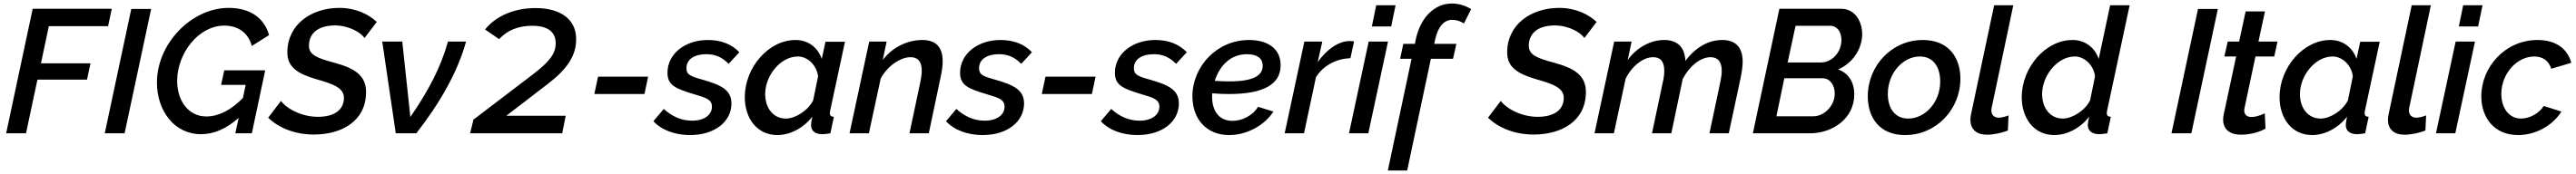

<svg xmlns="http://www.w3.org/2000/svg" viewBox="-20 -760 14656 992"><path d="M166 -710 15 0H128L193 -306H475L495 -399H213L258 -611H595L616 -710Z M727 -709 576 0H689L840 -709Z M1238 -276H1378L1362 -201C1292 -130 1222 -96 1154 -96C1052 -96 988 -186 988 -299C988 -457 1111 -614 1256 -614C1333 -614 1392 -575 1413 -498L1511 -560C1485 -653 1409 -715 1281 -715C1070 -715 873 -512 873 -290C873 -129 971 5 1124 5C1197 5 1267 -25 1338 -88L1319 0H1413L1489 -359H1256Z M1506 -89C1570 -27 1664 7 1766 7C1921 7 2063 -67 2063 -236C2063 -334 1991 -373 1880 -403C1788 -428 1738 -446 1738 -499C1738 -567 1786 -615 1887 -615C1967 -615 2037 -572 2054 -543L2124 -635C2076 -680 2003 -715 1911 -715C1752 -715 1615 -621 1615 -461C1615 -378 1673 -340 1778 -309C1874 -282 1937 -260 1937 -202C1937 -135 1884 -94 1789 -94C1686 -94 1601 -150 1579 -185Z M2155 -523 2232 0H2349C2484 -174 2584 -349 2632 -523H2529C2488 -375 2417 -241 2315 -93L2269 -523Z M3258 -525C3265 -642 3178 -714 3028 -714C2907 -714 2803 -670 2740 -592L2820 -537C2868 -588 2929 -613 3009 -613C3098 -613 3144 -577 3142 -509C3140 -453 3107 -409 3015 -338L2674 -78L2655 0H3179L3199 -100H2861L3099 -283C3205 -364 3255 -440 3258 -525Z M3362 -224H3647L3668 -323H3383Z M3698 -69C3744 -18 3822 10 3906 10C4049 10 4142 -68 4142 -170C4142 -246 4086 -275 3977 -306C3909 -325 3886 -334 3886 -371C3886 -424 3934 -451 3999 -451C4049 -451 4088 -435 4126 -396L4187 -462C4145 -507 4085 -532 4008 -532C3879 -532 3778 -454 3778 -345C3778 -274 3824 -255 3926 -224C3997 -203 4031 -193 4031 -152C4031 -104 3986 -72 3918 -72C3860 -72 3806 -94 3757 -139Z M4218 -206C4218 -86 4287 10 4404 10C4473 10 4551 -28 4602 -95C4597 -72 4595 -57 4595 -47C4595 -14 4618 5 4660 5C4671 5 4686 3 4705 0L4725 -94C4709 -95 4702 -101 4702 -115C4702 -119 4703 -124 4704 -130L4788 -522H4677L4656 -424C4635 -486 4582 -532 4506 -532C4354 -532 4218 -376 4218 -206ZM4607 -188C4578 -129 4505 -84 4452 -84C4379 -84 4334 -145 4334 -224C4334 -328 4420 -438 4520 -438C4575 -438 4627 -389 4635 -325Z M4926 -523 4814 0H4924L4991 -311C5027 -382 5103 -434 5161 -434C5202 -434 5225 -410 5225 -357C5225 -339 5222 -318 5217 -293L5155 0H5265L5332 -319C5339 -351 5344 -382 5344 -410C5344 -481 5315 -532 5228 -532C5141 -532 5055 -488 5003 -418L5025 -523Z M5363 -69C5409 -18 5487 10 5571 10C5714 10 5807 -68 5807 -170C5807 -246 5751 -275 5642 -306C5574 -325 5551 -334 5551 -371C5551 -424 5599 -451 5664 -451C5714 -451 5753 -435 5791 -396L5852 -462C5810 -507 5750 -532 5673 -532C5544 -532 5443 -454 5443 -345C5443 -274 5489 -255 5591 -224C5662 -203 5696 -193 5696 -152C5696 -104 5651 -72 5583 -72C5525 -72 5471 -94 5422 -139Z M5908 -224H6193L6214 -323H5929Z M6244 -69C6290 -18 6368 10 6452 10C6595 10 6688 -68 6688 -170C6688 -246 6632 -275 6523 -306C6455 -325 6432 -334 6432 -371C6432 -424 6480 -451 6545 -451C6595 -451 6634 -435 6672 -396L6733 -462C6691 -507 6631 -532 6554 -532C6425 -532 6324 -454 6324 -345C6324 -274 6370 -255 6472 -224C6543 -203 6577 -193 6577 -152C6577 -104 6532 -72 6464 -72C6406 -72 6352 -94 6303 -139Z M6974 -224C7171 -224 7267 -280 7267 -388C7267 -482 7195 -532 7087 -532C6904 -532 6765 -381 6765 -211C6765 -85 6842 10 6974 10C7075 10 7175 -45 7226 -124L7139 -151C7108 -102 7050 -71 6993 -71C6913 -71 6877 -132 6877 -209C6877 -215 6877 -221 6878 -228C6913 -225 6946 -224 6974 -224ZM7075 -451C7130 -451 7165 -430 7165 -385C7165 -332 7117 -296 6976 -296C6950 -296 6922 -297 6892 -299C6918 -380 6978 -451 7075 -451Z M7402 -523 7290 0H7400L7468 -320C7510 -387 7585 -426 7664 -428L7685 -524C7679 -525 7672 -526 7659 -526C7597 -526 7529 -478 7478 -406L7504 -523Z M7811 -730 7786 -609H7896L7921 -730ZM7768 -523 7656 0H7766L7878 -523Z M8012 -425 7877 212H7987L8122 -425H8248L8267 -510H8141L8146 -534C8162 -607 8196 -647 8244 -647C8267 -647 8294 -638 8310 -626L8351 -708C8319 -728 8280 -740 8241 -740C8143 -740 8061 -660 8035 -531L8031 -510H7965L7947 -425Z M8447 -89C8511 -27 8605 7 8707 7C8862 7 9004 -67 9004 -236C9004 -334 8932 -373 8821 -403C8729 -428 8679 -446 8679 -499C8679 -567 8727 -615 8828 -615C8908 -615 8978 -572 8995 -543L9065 -635C9017 -680 8944 -715 8852 -715C8693 -715 8556 -621 8556 -461C8556 -378 8614 -340 8719 -309C8815 -282 8878 -260 8878 -202C8878 -135 8825 -94 8730 -94C8627 -94 8542 -150 8520 -185Z M9165 -523 9053 0H9163L9230 -311C9266 -384 9330 -434 9387 -434C9427 -434 9450 -410 9450 -357C9450 -339 9448 -318 9442 -293L9380 0H9490L9555 -310C9592 -382 9656 -434 9713 -434C9754 -434 9777 -409 9777 -356C9777 -338 9774 -317 9769 -293L9707 0H9817L9885 -319C9892 -354 9896 -383 9896 -407C9896 -480 9866 -532 9779 -532C9701 -532 9628 -490 9570 -413C9567 -487 9529 -532 9449 -532C9372 -532 9293 -489 9242 -418L9264 -523Z M10105 -710 9954 0H10278C10408 0 10531 -84 10531 -222C10531 -291 10498 -344 10439 -364C10522 -399 10576 -482 10576 -565C10576 -639 10535 -710 10456 -710ZM10343 -404H10152L10197 -613H10394C10433 -613 10458 -579 10458 -532C10458 -460 10402 -404 10343 -404ZM10298 -97H10088L10133 -314H10351C10393 -314 10420 -274 10420 -227C10420 -157 10360 -97 10298 -97Z M10608 -211C10608 -89 10675 10 10820 10C10999 10 11135 -138 11135 -311C11135 -433 11067 -532 10921 -532C10744 -532 10608 -385 10608 -211ZM11020 -296C11020 -174 10932 -84 10838 -84C10763 -84 10722 -142 10722 -225C10722 -346 10811 -438 10904 -438C10980 -438 11020 -379 11020 -296Z M11192 -77C11192 -23 11226 8 11287 8C11321 8 11371 -2 11405 -16L11409 -102C11391 -95 11369 -89 11354 -89C11327 -89 11311 -105 11311 -131C11311 -137 11312 -144 11314 -151L11436 -730H11327L11196 -111C11193 -99 11192 -87 11192 -77Z M11484 -206C11484 -86 11553 10 11670 10C11739 10 11817 -28 11868 -95C11862 -70 11860 -56 11860 -46C11860 -14 11885 5 11926 5C11937 5 11952 3 11971 0L11991 -94C11975 -95 11968 -101 11968 -115C11968 -119 11969 -124 11970 -130L12098 -730H11987L11922 -424C11901 -486 11848 -532 11772 -532C11620 -532 11484 -376 11484 -206ZM11873 -188C11844 -129 11771 -84 11718 -84C11645 -84 11600 -145 11600 -224C11600 -328 11686 -438 11786 -438C11841 -438 11893 -389 11901 -325Z M12487 -709 12336 0H12449L12600 -709Z M12630 -78C12630 -18 12674 8 12731 8C12785 8 12840 -8 12871 -27L12867 -114C12852 -107 12821 -93 12791 -93C12768 -93 12750 -104 12750 -131C12750 -136 12751 -141 12752 -146L12814 -438H12921L12939 -523H12831L12868 -695H12758L12721 -523H12656L12637 -438H12704L12634 -111C12631 -99 12630 -88 12630 -78Z M12951 -206C12951 -86 13020 10 13137 10C13206 10 13284 -28 13335 -95C13330 -72 13328 -57 13328 -47C13328 -14 13351 5 13393 5C13404 5 13419 3 13438 0L13458 -94C13442 -95 13435 -101 13435 -115C13435 -119 13436 -124 13437 -130L13521 -522H13410L13389 -424C13368 -486 13315 -532 13239 -532C13087 -532 12951 -376 12951 -206ZM13340 -188C13311 -129 13238 -84 13185 -84C13112 -84 13067 -145 13067 -224C13067 -328 13153 -438 13253 -438C13308 -438 13360 -389 13368 -325Z M13568 -77C13568 -23 13602 8 13663 8C13697 8 13747 -2 13781 -16L13785 -102C13767 -95 13745 -89 13730 -89C13703 -89 13687 -105 13687 -131C13687 -137 13688 -144 13690 -151L13812 -730H13703L13572 -111C13569 -99 13568 -87 13568 -77Z M13996 -730 13971 -609H14081L14106 -730ZM13953 -523 13841 0H13951L14063 -523Z M14099 -211C14099 -90 14172 10 14308 10C14411 10 14506 -46 14555 -124L14454 -156C14431 -116 14375 -84 14325 -84C14258 -84 14213 -143 14213 -224C14213 -343 14304 -438 14400 -438C14448 -438 14483 -414 14497 -368L14611 -402C14590 -480 14526 -532 14419 -532C14234 -532 14099 -377 14099 -211Z"/></svg>

Font: FIGSv2-sans-serif SmBold Italic
Style: Regular
Weight: 600
Italic angle: -12°
Designer: Matt McInerney, Pablo Impallari, Rodrigo Fuenzalida
Foundry: Matt McInerney, Pablo Impallari, Rodrigo Fuenzalida
Version: Version 4.020;hotconv 1.0.109;makeotfexe 2.5.65596